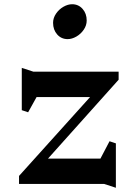

<svg xmlns="http://www.w3.org/2000/svg" viewBox="-20 -870 651 908"><path d="M455 -120 498 -202 528 -192V18L473 0H70V-38L406 -411H153L113 -339L83 -349V-549L138 -531H541V-493L207 -120ZM390 -773Q390 -750 376 -729.5Q362 -709 341 -697Q320 -685 300 -685Q270 -685 250.5 -707Q231 -729 231 -762Q231 -785 245 -805.5Q259 -826 280 -838Q301 -850 321 -850Q351 -850 370.5 -828Q390 -806 390 -773Z"/></svg>

Font: Inknut Antiqua
Style: Regular
Weight: 400
Designer: Claus Eggers Sørensen
Foundry: Claus Eggers Sørensen
Version: Version 1.003; ttfautohint (v1.8.2) -l 8 -r 50 -G 200 -x 14 